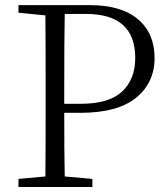

<svg xmlns="http://www.w3.org/2000/svg" viewBox="-20 -746 672 766"><path d="M323.2 -690.4H238.3Q236.3 -592.8 236.3 -390.6V-332H303.7Q415 -332 467.3 -380.9Q519.5 -429.7 519.5 -514.6Q519.5 -690.4 323.2 -690.4ZM300.8 -295.9H236.3Q236.3 -128.9 238.3 -42L348.6 -32.2V0H53.7V-32.2L161.1 -42Q162.1 -137.7 162.1 -335V-390.6Q162.1 -587.9 161.1 -684.6L53.7 -695.3V-725.6H336.9Q463.9 -725.6 530.3 -669.4Q596.7 -613.3 596.7 -514.6Q596.7 -416 522.9 -356Q449.2 -295.9 300.8 -295.9Z"/></svg>

Font: GenYoMin TW TTF Light
Style: Regular
Weight: 300
Version: Version 1.300